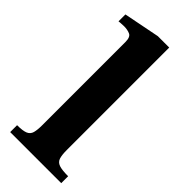

<svg xmlns="http://www.w3.org/2000/svg" viewBox="-230 -747 787 787"><g transform="rotate(45 163.5 -353.0)"><path d="M315 0H19V-40Q52 -40 67.5 -46.5Q83 -53 87.5 -69Q92 -85 92 -112V-595Q92 -624 77 -630.5Q62 -637 43 -637Q31 -637 21.5 -636Q12 -635 12 -635V-675L169 -706H235V-112Q235 -84 240 -68Q245 -52 262 -46Q279 -40 315 -40Z"/></g></svg>

Font: STIX Two Text
Style: Bold
Weight: 700
Designer: Ross Mills, John Hudson & Paul Hanslow, Tiro Typeworks Ltd; with prior portions MicroPress Inc., and Coen Hoffman.
Foundry: Tiro Typeworks Ltd
Version: Version 2.13 b171